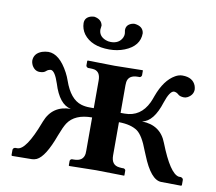

<svg xmlns="http://www.w3.org/2000/svg" viewBox="-71 -692 872 775"><g transform="rotate(10 365.5 -304.5)"><path d="M459 -578.1Q459 -525.4 398.9 -501.5Q370.1 -490.2 336.9 -490.2Q263.7 -490.2 231.4 -533.2Q217.3 -553.2 216.8 -577.1Q216.8 -601.1 242.7 -608.4Q249.5 -609.9 255.9 -609.9Q285.6 -604.5 290 -580.1Q290 -579.1 289.6 -576.7Q289.1 -573.2 289.1 -571.8Q288.1 -567.9 288.1 -564Q288.1 -536.1 316.9 -524.9Q326.7 -521 337.9 -521Q372.1 -521 384.8 -547.9Q388.2 -555.7 388.2 -563Q387.7 -569.3 387.2 -571.8Q386.2 -574.7 386.2 -579.1Q386.2 -600.1 408.7 -607.9Q415 -609.9 420.9 -609.9Q455.6 -606 459 -578.1ZM426.8 -208V-71.8Q426.8 -32.2 459.5 -28.8Q464.8 -28.3 470.2 -27.8H478Q484.9 -25.9 485.8 -20V-1L484.9 1Q483.9 1 370.1 -1L259.8 1L257.8 -1V-20Q259.8 -26.9 266.1 -27.8H273.9Q312 -27.8 316.4 -59.1Q316.9 -65.4 316.9 -71.8V-208Q246.1 -208 217.8 -165Q207 -147.9 193.8 -112.8Q160.2 -20.5 126 -4.4Q116.7 -0.5 107.9 0L25.9 1L22.9 -1V-23.9Q24.4 -32.2 33.2 -33.2H41Q77.1 -33.2 122.1 -152.3Q123 -155.3 124 -157.2Q150.9 -226.6 226.1 -227.1Q177.7 -236.8 152.8 -317.9Q136.7 -366.7 120.1 -368.2Q108.9 -367.2 102.1 -360.8Q93.8 -352.1 76.2 -352.1Q55.2 -352.1 43.5 -374.5Q39.6 -383.3 39.1 -391.1Q39.1 -421.9 71.8 -433.6Q84 -437.5 97.2 -438Q143.1 -438 180.2 -368.2Q188.5 -352.5 193.8 -336.9Q218.8 -265.1 265.1 -251Q281.2 -246.1 299.8 -246.1H316.9V-359.9Q316.9 -394.5 292 -400.4Q283.7 -401.9 273.9 -401.9H266.1Q259.3 -403.8 257.8 -410.2V-429.2L259.8 -431.2Q260.7 -431.2 370.1 -429.2L484.9 -431.2L485.8 -429.2V-410.2Q483.9 -403.3 478 -401.9H470.2Q432.6 -401.9 427.7 -373Q426.8 -366.7 426.8 -359.9V-246.1H443.8Q508.8 -246.1 539.1 -309.6Q544.9 -322.3 549.8 -336.9Q574.7 -405.3 617.7 -429.7Q632.3 -438 647 -438Q689.9 -438 702.1 -405.8Q704.6 -397.9 705.1 -391.1Q705.1 -368.7 682.6 -356Q674.8 -352.1 668 -352.1Q649.9 -352.5 642.1 -360.8Q634.3 -367.7 624 -368.2Q606.9 -366.2 590.8 -317.9Q564.9 -235.8 518.1 -227.1Q594.2 -225.6 620.1 -157.2Q666.5 -39.1 703.1 -33.2H710.9Q719.7 -31.2 721.2 -23.9V-1L717.8 1L636.2 0Q593.8 -1 556.2 -95.2Q554.2 -99.6 548.8 -112.8Q527.3 -170.9 503.4 -188.5Q476.1 -207.5 426.8 -208Z"/></g></svg>

Font: Linux Libertine O
Style: Bold
Weight: 700
Designer: Philipp H. Poll
Foundry: Philipp H. Poll
Version: Version 5.0.0